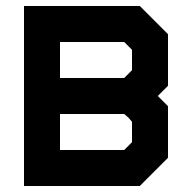

<svg xmlns="http://www.w3.org/2000/svg" viewBox="-20 -620 580 640"><path d="M60 -600H446L540 -506V-334L506 -300L540 -266V-94L446 0H60ZM180 -480V-360H394L420 -386V-454L394 -480ZM180 -240V-120H394L420 -146V-214L408 -228L394 -240Z"/></svg>

Font: SOV_raksil
Style: bold
Weight: 700
Version: Version 1.00